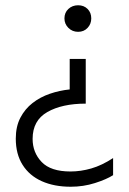

<svg xmlns="http://www.w3.org/2000/svg" viewBox="-20 -537 490 730"><path d="M410 64V129Q385 145 341 159Q297 173 249 173Q186 173 139 152Q92 131 66 90Q40 49 40 -10Q40 -56 57.5 -89.5Q75 -123 104 -145.5Q133 -168 169.5 -180.5Q206 -193 245 -197V-313H306V-143Q216 -143 160 -111Q104 -79 104 -9Q104 43 138.5 79Q173 115 248 115Q287 115 327 103.5Q367 92 410 64ZM327 -467Q327 -446 313 -431Q299 -416 277 -416Q255 -416 240 -431Q225 -446 225 -467Q225 -489 240 -503Q255 -517 277 -517Q299 -517 313 -503Q327 -489 327 -467Z"/></svg>

Font: Hind Variable Light
Style: Regular
Weight: 300
Designer: Manushi Parikh, Satya Rajpurohit
Foundry: Indian Type Foundry
Version: Version 3.000